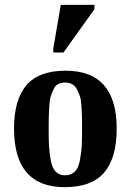

<svg xmlns="http://www.w3.org/2000/svg" viewBox="-20 -763 540 793"><path d="M251 -471Q462 -471 462 -232Q462 -111 410.5 -50.5Q359 10 247 10Q38 10 38 -232Q38 -351 89 -411Q140 -471 251 -471ZM319 -232Q319 -264 318.5 -280.5Q318 -297 316.5 -323.5Q315 -350 310.5 -364Q306 -378 298 -393.5Q290 -409 277.5 -415.5Q265 -422 248 -422Q232 -422 220 -415.5Q208 -409 201 -394Q194 -379 189.5 -364.5Q185 -350 183.5 -324.5Q182 -299 181.5 -281.5Q181 -264 181 -232Q181 -185 182.5 -158Q184 -131 190 -99.5Q196 -68 210.5 -53.5Q225 -39 248 -39Q273 -39 288.5 -53.5Q304 -68 310 -101Q316 -134 317.5 -159Q319 -184 319 -232ZM200 -546V-562L231 -743H370V-725L242 -546Z"/></svg>

Font: Libra Serif Modern
Style: Bold
Weight: 700
Designer: Stefan Peev, Context Ltd
Foundry: Ascender Corporation
Version: Version 1.000